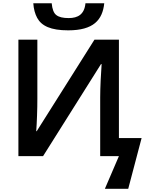

<svg xmlns="http://www.w3.org/2000/svg" viewBox="-20 -957 907 1177"><path d="M397.9 -771C553.2 -771 608.4 -834.5 619.1 -937H503.9C497.6 -869.1 458 -846.2 400.9 -846.2C366.2 -846.2 341.3 -852.1 325.7 -864.3C309.6 -876 300.3 -900.4 296.9 -937H184.1C186.5 -901.4 194.8 -871.6 208 -847.2C234.9 -797.9 291 -771 397.9 -771ZM766.1 200.2 848.1 -110.8H709V-713.9H559.1L205.1 -152.8H202.1C204.1 -178.7 205.6 -210.4 207 -247.6C208.5 -284.7 209 -319.3 209 -351.1V-713.9H92.8V0H244.1L599.1 -564H603C599.1 -513.2 594.2 -420.4 594.2 -359.9V0H709L623 200.2Z"/></svg>

Font: Noto Reveo Sans
Style: Regular
Weight: 600
Designer: Monotype Design Team
Foundry: Monotype Imaging Inc.
Version: Version 2.007